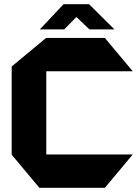

<svg xmlns="http://www.w3.org/2000/svg" viewBox="-20 -901 662 921"><path d="M169 0 36 -159V-160H616V-159L483 0ZM36 -160V-582L201 -719H202V-160ZM202 -559V-719H483L616 -560V-559ZM409 -760 304 -860 407 -881 528 -761V-760ZM172 -760V-761L285 -881H407L288 -760Z"/></svg>

Font: Foldit
Style: Bold
Weight: 700
Version: Version 1.003